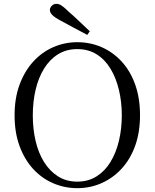

<svg xmlns="http://www.w3.org/2000/svg" viewBox="-20 -965 807 1001"><path d="M448 -802 435 -783Q400 -802 365.5 -820Q331 -838 297 -857Q265 -874 252.5 -887Q240 -900 240 -912Q240 -925 250 -935Q260 -945 275 -945Q287 -945 301 -936Q315 -927 337 -905Q364 -882 391.5 -855.5Q419 -829 448 -802ZM383 16Q317 16 257.5 -9.5Q198 -35 153 -84Q108 -133 82 -203.5Q56 -274 56 -364Q56 -453 82 -523.5Q108 -594 153 -643.5Q198 -693 257.5 -719Q317 -745 383 -745Q450 -745 509 -719.5Q568 -694 613.5 -645Q659 -596 684.5 -525Q710 -454 710 -364Q710 -275 684.5 -204.5Q659 -134 613.5 -85Q568 -36 509 -10Q450 16 383 16ZM383 -18Q440 -18 483.5 -45.5Q527 -73 556 -120.5Q585 -168 600 -230.5Q615 -293 615 -364Q615 -434 600 -496.5Q585 -559 556 -607Q527 -655 483.5 -682Q440 -709 383 -709Q326 -709 282.5 -682Q239 -655 209.5 -607Q180 -559 165.5 -496.5Q151 -434 151 -364Q151 -293 165.5 -230.5Q180 -168 209.5 -120.5Q239 -73 282.5 -45.5Q326 -18 383 -18Z"/></svg>

Font: Early Summer Mincho
Style: Regular
Weight: 400
Designer: GuiWonder
Version: Version 1.002